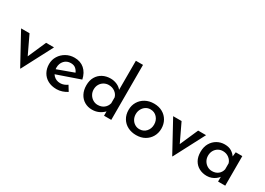

<svg xmlns="http://www.w3.org/2000/svg" viewBox="-9 -1557 3239 2349"><g transform="rotate(30 1611.0 -382.5)"><path d="M253 12 18 -418H137L292 -93L230 -96L371 -418H483L258 12Z M764 10Q692 10 640 -18.5Q588 -47 560 -97.5Q532 -148 532 -212Q532 -274 563.5 -324.5Q595 -375 648 -405Q701 -435 766 -435Q850 -435 905.5 -386.5Q961 -338 980 -250L639 -132L615 -190L889 -290L868 -276Q856 -308 830 -331.5Q804 -355 759 -355Q703 -355 667.5 -316.5Q632 -278 632 -218Q632 -154 670 -115Q708 -76 766 -76Q793 -76 818 -85.5Q843 -95 865 -111L911 -36Q879 -15 840.5 -2.5Q802 10 764 10Z M1264 10Q1205 10 1158 -17.5Q1111 -45 1084 -96Q1057 -147 1057 -215Q1057 -285 1086 -334Q1115 -383 1164.5 -409Q1214 -435 1276 -435Q1324 -435 1367.5 -415.5Q1411 -396 1436 -361L1432 -326V-777H1533V0H1431V-100L1442 -73Q1412 -37 1366.5 -13.5Q1321 10 1264 10ZM1295 -75Q1348 -75 1383.5 -102.5Q1419 -130 1431 -176V-259Q1420 -301 1382.5 -328Q1345 -355 1295 -355Q1259 -355 1228 -337.5Q1197 -320 1178.5 -288.5Q1160 -257 1160 -216Q1160 -177 1178.5 -145Q1197 -113 1228 -94Q1259 -75 1295 -75Z M1655 -213Q1655 -276 1685 -326.5Q1715 -377 1768 -406Q1821 -435 1889 -435Q1958 -435 2009.5 -406Q2061 -377 2089.5 -326.5Q2118 -276 2118 -213Q2118 -150 2089 -99.5Q2060 -49 2008.5 -19.5Q1957 10 1887 10Q1821 10 1768.5 -17Q1716 -44 1685.5 -94.5Q1655 -145 1655 -213ZM1757 -212Q1757 -173 1774 -141.5Q1791 -110 1820.5 -91.5Q1850 -73 1886 -73Q1943 -73 1979.5 -113Q2016 -153 2016 -212Q2016 -271 1979.5 -311.5Q1943 -352 1886 -352Q1849 -352 1820 -333Q1791 -314 1774 -282Q1757 -250 1757 -212Z M2401 12 2166 -418H2285L2440 -93L2378 -96L2519 -418H2631L2406 12Z M2885 10Q2826 10 2778 -15Q2730 -40 2702 -88.5Q2674 -137 2674 -209Q2674 -279 2703.5 -329.5Q2733 -380 2781.5 -407.5Q2830 -435 2887 -435Q2947 -435 2986 -410Q3025 -385 3046 -350L3040 -334L3050 -418H3143V0H3042V-106L3052 -81Q3048 -73 3035 -58Q3022 -43 3001 -27.5Q2980 -12 2950.5 -1Q2921 10 2885 10ZM2912 -73Q2962 -73 2996.5 -99.5Q3031 -126 3042 -172V-258Q3030 -299 2993.5 -326Q2957 -353 2909 -353Q2873 -353 2843 -335.5Q2813 -318 2795 -286.5Q2777 -255 2777 -214Q2777 -174 2795.5 -142Q2814 -110 2845 -91.5Q2876 -73 2912 -73Z"/></g></svg>

Font: Reem Kufi Fun
Style: Regular
Weight: 400
Designer: Khaled Hosny
Version: Version 1.005